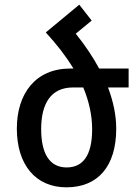

<svg xmlns="http://www.w3.org/2000/svg" viewBox="-20 -790 587 821"><path d="M477 -240C477 -298 464 -357 442 -416H530V-497H404C377 -547 344 -596 304 -646L372 -702L319 -770L179 -654L176 -651C224 -599 263 -548 294 -497H281C131 -497 52 -389 52 -240C52 -86 132 11 264 11C398 11 477 -78 477 -240ZM292 -416H336C361 -356 374 -296 374 -237C374 -123 333 -74 265 -74C191 -74 156 -135 156 -238C156 -346 197 -416 292 -416Z"/></svg>

Font: Noto Sans Armenian SemiCondensed Medium
Style: Regular
Weight: 500
Width: 4
Designer: Monotype Design Team
Foundry: Monotype Imaging Inc.
Version: Version 2.008